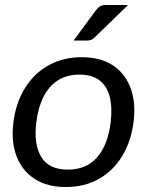

<svg xmlns="http://www.w3.org/2000/svg" viewBox="-20 -745 591 772"><path d="M308 -515Q384 -515 433.5 -482.5Q483 -450 505 -391Q527 -332 517 -254Q507 -176 471 -117Q435 -58 377.5 -25.5Q320 7 244 7Q170 7 119.5 -25.5Q69 -58 46.5 -117Q24 -176 34 -254Q44 -332 80.5 -391Q117 -450 175.5 -482.5Q234 -515 308 -515ZM253 -63Q328 -63 371 -113Q414 -163 425 -253Q432 -314 421 -356.5Q410 -399 380 -422Q350 -445 300 -445Q248 -445 212 -421.5Q176 -398 154.5 -355Q133 -312 126 -253Q115 -166 145.5 -114.5Q176 -63 253 -63ZM408 -725H495L362 -596Q354 -588 347.5 -585Q341 -582 329 -582H276L365 -703Q373 -714 382.5 -719.5Q392 -725 408 -725Z"/></svg>

Font: Aleo
Style: Italic
Weight: 400
Italic angle: -7°
Designer: Alessio Laiso
Foundry: Alessio Laiso
Version: Version 2.001;gftools[0.9.29]